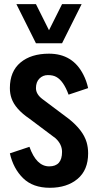

<svg xmlns="http://www.w3.org/2000/svg" viewBox="-20 -891 466 920"><path d="M121.1 -187.5Q154.3 -93.8 215.8 -93.8Q277.3 -93.8 277.3 -163.1Q277.3 -199.7 246.1 -228.5L121.1 -322.3Q52.7 -368.7 35.2 -419.9Q27.3 -442.4 27.3 -468.8Q27.3 -548.8 78.1 -591.3Q128.9 -633.8 214.8 -633.8Q329.1 -633.8 379.9 -532.2Q394.5 -503.9 402.3 -468.8L308.6 -437.5Q284.2 -503.9 249.5 -522.5Q233.9 -531.2 209.5 -531.2Q185.5 -531.2 168.9 -514.6Q152.3 -498 152.3 -468.8Q152.3 -439.5 183.6 -416L308.6 -322.3Q377.9 -267.6 395 -209.5Q402.3 -184.6 402.3 -156.2Q402.3 -76.2 351.6 -33.7Q300.8 8.8 218.8 8.8Q137.7 8.8 90.8 -37.1Q43.9 -83 27.3 -156.2ZM277.3 -871.1H371.1L277.3 -683.6H152.3L58.6 -871.1H152.3L214.8 -746.1Z"/></svg>

Font: Oswald
Style: Book
Weight: 400
Designer: vernon adams
Foundry: vernon adams
Version: Version 1.000